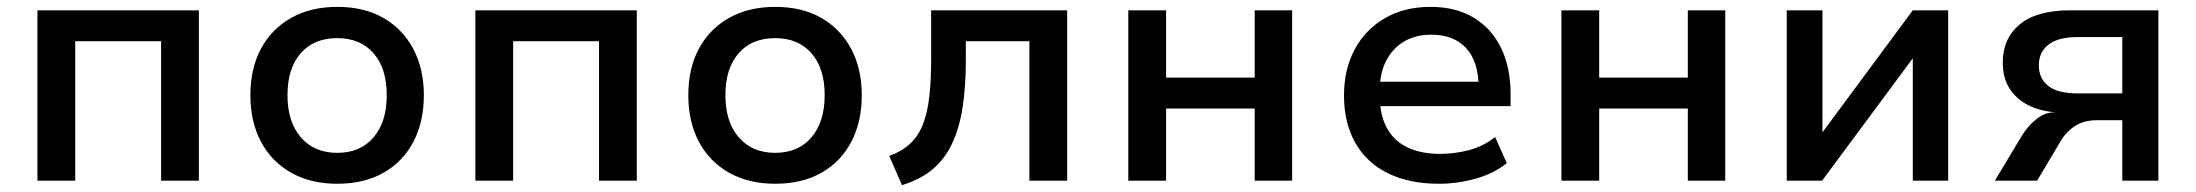

<svg xmlns="http://www.w3.org/2000/svg" viewBox="-20 -526 6394 559"><path d="M89 0V-496H559V0H449V-406H199V0Z M962 9Q885 9 828 -23Q771 -55 740 -113Q709 -171 709 -249Q709 -327 740 -384.5Q771 -442 828 -474Q885 -506 962 -506Q1040 -506 1096 -474Q1152 -442 1183 -384Q1214 -326 1214 -249Q1214 -171 1183.5 -113Q1153 -55 1096.5 -23Q1040 9 962 9ZM962 -81Q1029 -81 1067.5 -126Q1106 -171 1106 -249Q1106 -327 1067.5 -371Q1029 -415 962 -415Q894 -415 855.5 -371Q817 -327 817 -249Q817 -171 856 -126Q895 -81 962 -81Z M1364 0V-496H1834V0H1724V-406H1474V0Z M2237 9Q2160 9 2103 -23Q2046 -55 2015 -113Q1984 -171 1984 -249Q1984 -327 2015 -384.5Q2046 -442 2103 -474Q2160 -506 2237 -506Q2315 -506 2371 -474Q2427 -442 2458 -384Q2489 -326 2489 -249Q2489 -171 2458.5 -113Q2428 -55 2371.5 -23Q2315 9 2237 9ZM2237 -81Q2304 -81 2342.5 -126Q2381 -171 2381 -249Q2381 -327 2342.5 -371Q2304 -415 2237 -415Q2169 -415 2130.5 -371Q2092 -327 2092 -249Q2092 -171 2131 -126Q2170 -81 2237 -81Z M2606 13 2569 -72Q2605 -85 2629 -107Q2653 -129 2666.5 -162.5Q2680 -196 2685.5 -243.5Q2691 -291 2691 -355V-496H3087V0H2977V-406H2792V-352Q2792 -274 2782.5 -213Q2773 -152 2751.5 -107Q2730 -62 2694.5 -32.5Q2659 -3 2606 13Z M3265 0V-496H3375V-300H3633V-496H3742V0H3633V-210H3375V0Z M4170 9Q4083 9 4021 -21.5Q3959 -52 3926 -110Q3893 -168 3893 -248Q3893 -323 3923.5 -381Q3954 -439 4011 -472.5Q4068 -506 4145 -506Q4218 -506 4270 -475Q4322 -444 4350 -387Q4378 -330 4378 -251V-217H3978V-288H4303L4285 -270Q4285 -346 4249 -385.5Q4213 -425 4147 -425Q4102 -425 4068.5 -405.5Q4035 -386 4016 -349.5Q3997 -313 3997 -261V-250Q3997 -192 4017.5 -154Q4038 -116 4077.5 -97Q4117 -78 4173 -78Q4214 -78 4255.5 -88.5Q4297 -99 4333 -127L4367 -51Q4328 -20 4275 -5.5Q4222 9 4170 9Z M4526 0V-496H4636V-300H4894V-496H5003V0H4894V-210H4636V0Z M5182 0V-496H5286V-134H5281L5549 -496H5652V0H5549V-363H5554L5285 0Z M5788 0 5866 -130Q5886 -162 5910.5 -180.5Q5935 -199 5961 -199H5969Q5926 -201 5890 -217.5Q5854 -234 5832.5 -265.5Q5811 -297 5811 -344Q5811 -414 5860.5 -455Q5910 -496 6007 -496H6264V0H6159V-176H6085Q6048 -176 6022 -159.5Q5996 -143 5980 -116L5911 0ZM6029 -254H6159V-418H6029Q5972 -418 5944 -396Q5916 -374 5916 -336Q5916 -297 5944 -275.5Q5972 -254 6029 -254Z"/></svg>

Font: Nunito Sans 8pt SemiBold
Style: Regular
Weight: 600
Version: Version 3.101;gftools[0.9.27]